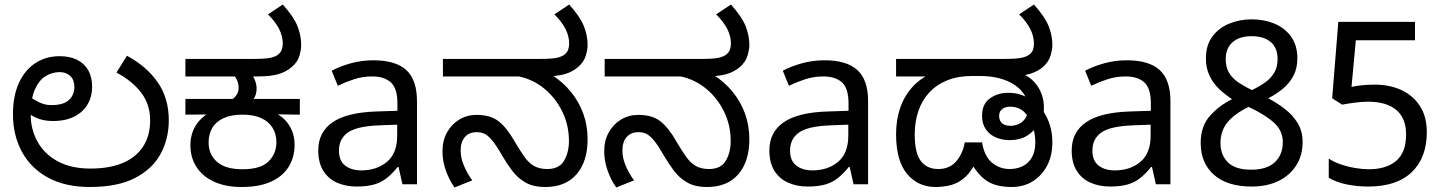

<svg xmlns="http://www.w3.org/2000/svg" viewBox="-20 -810 6348 844"><path d="M375 12Q267 12 191.5 -29Q116 -70 76.5 -142.5Q37 -215 37 -308Q37 -387 62.5 -444Q88 -501 134.5 -532Q181 -563 242 -563Q287 -563 319 -547Q351 -531 368 -501Q385 -471 385 -429Q385 -386 365.5 -352Q346 -318 307.5 -298Q269 -278 212 -278Q190 -278 171 -282Q152 -286 136.5 -293.5Q121 -301 108 -309L118 -380Q128 -373 141.5 -365.5Q155 -358 171 -353Q187 -348 206 -348Q259 -348 283 -370.5Q307 -393 307 -427Q307 -459 289 -476Q271 -493 242 -493Q209 -493 180 -475Q151 -457 133 -416Q115 -375 115 -306Q115 -241 145 -187Q175 -133 233.5 -101Q292 -69 378 -69Q462 -69 520.5 -94Q579 -119 609.5 -166.5Q640 -214 640 -281Q640 -352 600 -403.5Q560 -455 492 -491L538 -565Q625 -518 673.5 -448Q722 -378 722 -281Q722 -201 686.5 -134.5Q651 -68 574.5 -28Q498 12 375 12Z M1042 12Q972 12 921.5 -11Q871 -34 844 -75.5Q817 -117 817 -172Q817 -204 827.5 -232Q838 -260 859 -282.5Q880 -305 911 -321L925 -307L795 -306V-375H1003Q1014 -383 1021.5 -395.5Q1029 -408 1029 -424Q1029 -438 1024.5 -451Q1020 -464 1012 -475L1057 -487L1092 -475Q1100 -462 1104 -448Q1108 -434 1108 -423Q1108 -407 1104.5 -395.5Q1101 -384 1095 -375H1298V-306L1164 -308L1179 -318Q1208 -307 1229.5 -286Q1251 -265 1263 -236.5Q1275 -208 1275 -174Q1275 -119 1249 -77Q1223 -35 1171.5 -11.5Q1120 12 1042 12ZM1046 -66Q1126 -66 1160.5 -100.5Q1195 -135 1195 -184Q1195 -221 1178 -248.5Q1161 -276 1128 -291Q1095 -306 1046 -306Q996 -306 962.5 -290.5Q929 -275 913 -247.5Q897 -220 897 -184Q897 -131 934 -98.5Q971 -66 1046 -66ZM795 -474V-551H1093Q1147 -551 1169 -556Q1191 -561 1201 -569Q1214 -579 1218.5 -591.5Q1223 -604 1223 -618Q1223 -651 1207 -682.5Q1191 -714 1158 -747L1223 -790Q1270 -738 1287 -696.5Q1304 -655 1304 -612Q1304 -593 1296.5 -565.5Q1289 -538 1263 -516Q1238 -494 1203.5 -484Q1169 -474 1111 -474Z M1621 -545Q1719 -545 1766 -502Q1813 -459 1813 -365V0H1749L1732 -76H1728Q1705 -47 1680.5 -27.5Q1656 -8 1624.5 1Q1593 10 1548 10Q1500 10 1461.5 -7Q1423 -24 1401 -59.5Q1379 -95 1379 -149Q1379 -229 1442 -272.5Q1505 -316 1636 -320L1727 -323V-355Q1727 -422 1698 -448Q1669 -474 1616 -474Q1574 -474 1536 -461.5Q1498 -449 1465 -433L1438 -499Q1473 -518 1521 -531.5Q1569 -545 1621 -545ZM1647 -259Q1547 -255 1508.5 -227Q1470 -199 1470 -148Q1470 -103 1497.5 -82Q1525 -61 1568 -61Q1636 -61 1681 -98.5Q1726 -136 1726 -214V-262Z M2377 12Q2324 12 2289.5 -8Q2255 -28 2231.5 -59.5Q2208 -91 2188 -125Q2163 -169 2145 -191Q2127 -213 2111.5 -221Q2096 -229 2076 -229Q2042 -229 2023.5 -207.5Q2005 -186 2005 -148Q2005 -116 2019 -82.5Q2033 -49 2056 -17L1978 14Q1955 -18 1940 -60Q1925 -102 1925 -145Q1925 -192 1945 -228Q1965 -264 1999 -284.5Q2033 -305 2075 -305Q2137 -305 2173 -276Q2209 -247 2243 -187Q2266 -148 2285 -121Q2304 -94 2327.5 -80.5Q2351 -67 2386 -67Q2438 -67 2459.5 -103.5Q2481 -140 2481 -190Q2481 -260 2451.5 -320Q2422 -380 2372.5 -420.5Q2323 -461 2261 -474H1927V-551H2352Q2406 -551 2427.5 -556Q2449 -561 2460 -569Q2473 -579 2477.5 -591.5Q2482 -604 2482 -618Q2482 -651 2466 -682.5Q2450 -714 2417 -747L2482 -790Q2529 -738 2546 -696.5Q2563 -655 2563 -612Q2563 -593 2555 -565.5Q2547 -538 2522 -516Q2497 -494 2462 -484Q2427 -474 2369 -474H2345L2402 -483Q2453 -451 2489 -407Q2525 -363 2544 -310.5Q2563 -258 2563 -198Q2563 -100 2514.5 -44Q2466 12 2377 12Z M3088 12Q3035 12 3000.5 -8Q2966 -28 2942.5 -59.5Q2919 -91 2899 -125Q2874 -169 2856 -191Q2838 -213 2822.5 -221Q2807 -229 2787 -229Q2753 -229 2734.5 -207.5Q2716 -186 2716 -148Q2716 -116 2730 -82.5Q2744 -49 2767 -17L2689 14Q2666 -18 2651 -60Q2636 -102 2636 -145Q2636 -192 2656 -228Q2676 -264 2710 -284.5Q2744 -305 2786 -305Q2848 -305 2884 -276Q2920 -247 2954 -187Q2977 -148 2996 -121Q3015 -94 3038.5 -80.5Q3062 -67 3097 -67Q3149 -67 3170.5 -103.5Q3192 -140 3192 -190Q3192 -260 3162.5 -320Q3133 -380 3083.5 -420.5Q3034 -461 2972 -474H2638V-551H3063Q3117 -551 3138.5 -556Q3160 -561 3171 -569Q3184 -579 3188.5 -591.5Q3193 -604 3193 -618Q3193 -651 3177 -682.5Q3161 -714 3128 -747L3193 -790Q3240 -738 3257 -696.5Q3274 -655 3274 -612Q3274 -593 3266 -565.5Q3258 -538 3233 -516Q3208 -494 3173 -484Q3138 -474 3080 -474H3056L3113 -483Q3164 -451 3200 -407Q3236 -363 3255 -310.5Q3274 -258 3274 -198Q3274 -100 3225.5 -44Q3177 12 3088 12Z M3604 -545Q3702 -545 3749 -502Q3796 -459 3796 -365V0H3732L3715 -76H3711Q3688 -47 3663.5 -27.5Q3639 -8 3607.5 1Q3576 10 3531 10Q3483 10 3444.5 -7Q3406 -24 3384 -59.5Q3362 -95 3362 -149Q3362 -229 3425 -272.5Q3488 -316 3619 -320L3710 -323V-355Q3710 -422 3681 -448Q3652 -474 3599 -474Q3557 -474 3519 -461.5Q3481 -449 3448 -433L3421 -499Q3456 -518 3504 -531.5Q3552 -545 3604 -545ZM3630 -259Q3530 -255 3491.5 -227Q3453 -199 3453 -148Q3453 -103 3480.5 -82Q3508 -61 3551 -61Q3619 -61 3664 -98.5Q3709 -136 3709 -214V-262Z M4093 12Q4015 12 3967 -46Q3919 -104 3919 -220Q3919 -282 3936.5 -334Q3954 -386 3989 -425.5Q4024 -465 4074 -487L4089 -474H3919V-551H4395Q4448 -551 4470.5 -556Q4493 -561 4503 -569Q4517 -579 4521 -591.5Q4525 -604 4525 -618Q4525 -651 4509 -682.5Q4493 -714 4460 -747L4525 -790Q4572 -738 4589 -696.5Q4606 -655 4606 -612Q4606 -593 4598 -565.5Q4590 -538 4565 -516Q4555 -507 4540.5 -499Q4526 -491 4508 -485.5Q4490 -480 4466 -477L4469 -488Q4504 -474 4526 -450Q4548 -426 4558.5 -397Q4569 -368 4569 -337Q4569 -319 4566.5 -305Q4564 -291 4556 -275Q4554 -271 4549 -268Q4544 -265 4542 -261Q4525 -232 4494 -213Q4463 -194 4419 -194Q4386 -194 4358.5 -205.5Q4331 -217 4314 -241Q4297 -265 4297 -301Q4297 -353 4331.5 -377.5Q4366 -402 4411 -402Q4445 -402 4468.5 -393.5Q4492 -385 4510 -372Q4555 -347 4580.5 -296.5Q4606 -246 4606 -184Q4606 -125 4582.5 -81Q4559 -37 4519 -12.5Q4479 12 4427 12Q4359 12 4318.5 -14.5Q4278 -41 4243 -104L4275 -109Q4252 -58 4223.5 -32Q4195 -6 4162 3Q4129 12 4093 12ZM4104 -67Q4154 -67 4183 -100.5Q4212 -134 4221 -184H4297Q4307 -123 4340.5 -95Q4374 -67 4419 -67Q4449 -67 4474.5 -79Q4500 -91 4515.5 -117Q4531 -143 4531 -185Q4531 -223 4519 -258.5Q4507 -294 4482.5 -317.5Q4458 -341 4420 -341Q4399 -341 4385.5 -330.5Q4372 -320 4372 -301Q4372 -279 4385 -268Q4398 -257 4424 -257Q4440 -257 4457.5 -264.5Q4475 -272 4487 -289.5Q4499 -307 4499 -337Q4499 -367 4483.5 -392.5Q4468 -418 4439.5 -437Q4411 -456 4372.5 -466Q4334 -476 4288 -476H4253Q4191 -476 4144 -457Q4097 -438 4065 -403.5Q4033 -369 4017 -322Q4001 -275 4001 -220Q4001 -137 4028 -102Q4055 -67 4104 -67Z M4933 -545Q5031 -545 5078 -502Q5125 -459 5125 -365V0H5061L5044 -76H5040Q5017 -47 4992.5 -27.5Q4968 -8 4936.5 1Q4905 10 4860 10Q4812 10 4773.5 -7Q4735 -24 4713 -59.5Q4691 -95 4691 -149Q4691 -229 4754 -272.5Q4817 -316 4948 -320L5039 -323V-355Q5039 -422 5010 -448Q4981 -474 4928 -474Q4886 -474 4848 -461.5Q4810 -449 4777 -433L4750 -499Q4785 -518 4833 -531.5Q4881 -545 4933 -545ZM4959 -259Q4859 -255 4820.5 -227Q4782 -199 4782 -148Q4782 -103 4809.5 -82Q4837 -61 4880 -61Q4948 -61 4993 -98.5Q5038 -136 5038 -214V-262Z M5482 10Q5375 10 5316.5 -41.5Q5258 -93 5258 -182Q5258 -255 5298.5 -300.5Q5339 -346 5396 -374Q5364 -395 5338 -420Q5312 -445 5296.5 -478Q5281 -511 5281 -554Q5281 -611 5309 -649Q5337 -687 5383 -706Q5429 -725 5482 -725Q5537 -725 5582.5 -706Q5628 -687 5655.5 -649Q5683 -611 5683 -553Q5683 -510 5666 -477.5Q5649 -445 5620.5 -421Q5592 -397 5555 -378Q5593 -358 5627.5 -331.5Q5662 -305 5684 -269.5Q5706 -234 5706 -186Q5706 -126 5677.5 -82Q5649 -38 5599 -14Q5549 10 5482 10ZM5480 -64Q5549 -64 5584 -97Q5619 -130 5619 -185Q5619 -235 5581 -270Q5543 -305 5469 -340Q5408 -311 5376.5 -273Q5345 -235 5345 -181Q5345 -129 5377.5 -96.5Q5410 -64 5480 -64ZM5483 -414Q5515 -429 5540.5 -447Q5566 -465 5581 -490Q5596 -515 5596 -550Q5596 -600 5565.5 -625.5Q5535 -651 5481 -651Q5447 -651 5421.5 -639.5Q5396 -628 5382 -605.5Q5368 -583 5368 -550Q5368 -514 5383 -489.5Q5398 -465 5424 -447.5Q5450 -430 5483 -414Z M5995 10Q5945 10 5899 0.5Q5853 -9 5821 -29V-113Q5843 -98 5873.5 -87.5Q5904 -77 5937 -71.5Q5970 -66 5997 -66Q6074 -66 6117.5 -103Q6161 -140 6161 -219Q6161 -290 6118 -326.5Q6075 -363 5993 -363Q5967 -363 5933.5 -358.5Q5900 -354 5880 -350L5836 -378L5863 -714H6200V-633H5940L5921 -428Q5937 -432 5964.5 -435Q5992 -438 6023 -438Q6088 -438 6139.5 -414.5Q6191 -391 6221.5 -344.5Q6252 -298 6252 -229Q6252 -117 6186 -53.5Q6120 10 5995 10Z"/></svg>

Font: lkannada85
Style: Book
Weight: 400
Designer: Jelle Bosma - Monotype Design Team
Foundry: Monotype Imaging Inc.
Version: Version 2.003